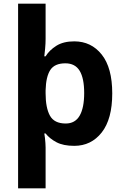

<svg xmlns="http://www.w3.org/2000/svg" viewBox="-20 -780 673 1040"><path d="M588 -274Q588 -135 531 -62.5Q474 10 382 10Q323 10 286 -9.5Q249 -29 227 -57H220Q222 -47 223.5 -33Q225 -19 226 -5.5Q227 8 227 19V240H78V-760H227V-569Q227 -545 224.5 -517.5Q222 -490 220 -475H227Q248 -509 286 -532.5Q324 -556 382 -556Q474 -556 531 -484.5Q588 -413 588 -274ZM436 -276Q436 -356 411.5 -396.5Q387 -437 334 -437Q276 -437 252.5 -401Q229 -365 227 -291V-275Q227 -196 250.5 -153.5Q274 -111 336 -111Q387 -111 411.5 -153.5Q436 -196 436 -276Z"/></svg>

Font: Noto Sans New Tai Lue
Style: Bold
Weight: 700
Version: Version 2.003